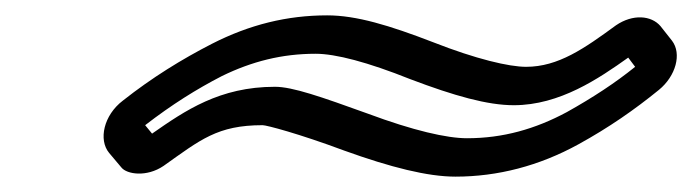

<svg xmlns="http://www.w3.org/2000/svg" viewBox="-20 -478 901 250"><path d="M138 -260C145 -251 171 -247 193 -262C241 -296 263 -315 322 -315C327 -315 369 -304 428 -282C489 -260 537 -248 573 -248C628 -248 682 -262 733 -290C773 -312 806 -335 838 -361C860 -379 868 -408 855 -425L840 -444C828 -458 804 -460 782 -445C741 -415 707 -391 665 -391C643 -391 600 -401 544 -423C487 -445 444 -458 406 -458C354 -458 305 -446 256 -421C217 -401 178 -377 140 -347C115 -328 108 -296 122 -279ZM391 -408C417 -408 459 -397 514 -375C572 -353 615 -341 649 -341C709 -341 760 -376 798 -403L807 -391C781 -370 752 -351 718 -332C677 -310 635 -298 588 -298C562 -298 518 -308 459 -330C398 -352 361 -365 338 -365C266 -365 221 -334 178 -304L169 -315C204 -342 236 -362 269 -379C308 -398 347 -408 391 -408Z"/></svg>

Font: DIN Rundschrift
Style: BreitKontKu
Weight: 400
Width: 7
Version: Version 1.027